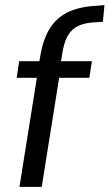

<svg xmlns="http://www.w3.org/2000/svg" viewBox="-20 -730 428 750"><path d="M56 0 124 -426H45L55 -491H161L129 -465L137 -509Q148 -576 174 -618Q200 -660 243.5 -681.5Q287 -703 350 -707L388 -710L382 -645L338 -642Q307 -639 284 -628Q261 -617 246 -592.5Q231 -568 224 -525L215 -470L197 -491H339L329 -426H211L143 0Z"/></svg>

Font: Nunito Sans 10pt Condensed Medium
Style: Italic
Weight: 500
Width: 3
Italic angle: -9°
Designer: Vernon Adams
Foundry: Vernon Adams
Version: Version 3.101;gftools[0.9.27]